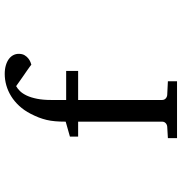

<svg xmlns="http://www.w3.org/2000/svg" viewBox="2 -779 777 821"><g transform="rotate(-90 390.5 -368.5)"><path d="M570.8 -676.8Q570.8 -661.6 564.7 -651.6Q558.6 -641.6 550.5 -635.5Q542.5 -629.4 534.9 -626.5Q527.3 -623.5 524.4 -623Q523.4 -624 516.4 -629.2Q509.3 -634.3 499.3 -641.4Q489.3 -648.4 477.8 -656.2Q466.3 -664.1 456.5 -671.1Q446.8 -678.2 439.9 -682.9Q433.1 -687.5 432.6 -688Q421.9 -682.1 411.4 -671.4Q400.9 -660.6 392.3 -642.6Q383.8 -624.5 378.7 -598.9Q373.5 -573.2 373.5 -538.1V-474.1H497.6V-422.9H373.5V-64Q373.5 -54.7 379.6 -48.8Q385.7 -43 394.5 -42L453.6 -39.1V0H210.4V-39.1L259.8 -42Q268.6 -43 274.7 -48.8Q280.8 -54.7 280.8 -64V-422.9H216.8V-458L280.8 -476.1Q280.8 -501 282.5 -520.8Q284.2 -540.5 288.3 -557.9Q292.5 -575.2 298.8 -591.6Q305.2 -607.9 314.5 -626Q329.1 -654.3 348.4 -675Q367.7 -695.8 389.9 -709.5Q412.1 -723.1 436.3 -730Q460.4 -736.8 484.9 -736.8Q505.9 -736.8 522 -731.9Q538.1 -727.1 549.1 -718.8Q560.1 -710.4 565.4 -699.7Q570.8 -689 570.8 -676.8Z"/></g></svg>

Font: BabelStone Ogham Fixed
Style: Regular
Weight: 400
Monospace: yes
Designer: Andrew West
Foundry: BabelStone
Version: Version 2.02 March 14, 2022